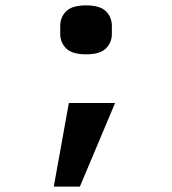

<svg xmlns="http://www.w3.org/2000/svg" viewBox="-20 -546 640 714"><path d="M236 -163H408L277 148H180ZM300 -344Q248 -344 226 -366Q204 -388 204 -420V-450Q204 -482 226 -504Q248 -526 300 -526Q352 -526 374 -504Q396 -482 396 -450V-420Q396 -388 374 -366Q352 -344 300 -344Z"/></svg>

Font: IBM Plex Mono SmBld
Style: Regular
Weight: 600
Monospace: yes
Designer: Mike Abbink, Paul van der Laan, Pieter van Rosmalen
Foundry: Bold Monday
Version: Version 2.3